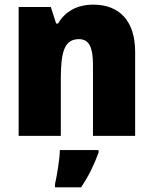

<svg xmlns="http://www.w3.org/2000/svg" viewBox="-20 -583 658 824"><path d="M381 -563C310 -563 260 -534 229 -482H221L198 -553H60V0H241V-246C241 -362 257 -415 319 -415C364 -415 379 -377 379 -304V0H560V-360C560 -497 489 -563 381 -563ZM403 72V61H237C236 100 225 168 216 207V221H328C362 170 383 126 403 72Z"/></svg>

Font: Noto Sans Devanagari SemiCondensed Black
Style: Regular
Weight: 900
Width: 4
Designer: Jelle Bosma - Monotype Design Team
Foundry: Monotype Imaging Inc.
Version: Version 2.004